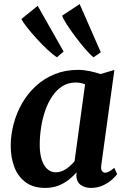

<svg xmlns="http://www.w3.org/2000/svg" viewBox="-20 -910 620 940"><path d="M476 -103Q473 -82 479 -73.2Q485 -64.5 495 -64.5Q503 -64.5 513.2 -69.8Q523.5 -75 539.5 -88.5L553.5 -57.5Q548.5 -49.5 531.2 -33.2Q514 -17 486.8 -3.5Q459.5 10 425 10Q395 10 375 -4.8Q355 -19.5 353.5 -50.5L355.5 -66.5Q339 -48 316.8 -30.2Q294.5 -12.5 265.8 -1.2Q237 10 201 10Q143 10 105.5 -17.8Q68 -45.5 50.2 -92.2Q32.5 -139 32.5 -195.5Q32.5 -249.5 46.8 -303.2Q61 -357 88.2 -404.5Q115.5 -452 155.8 -489Q196 -526 248 -547Q300 -568 363 -568Q389.5 -568 420.2 -561.5Q451 -555 472 -547.5L540 -567.5ZM396.5 -497Q386 -501.5 374.2 -503.8Q362.5 -506 350.5 -506Q313.5 -506 285 -487.8Q256.5 -469.5 235.5 -438.2Q214.5 -407 201 -367.5Q187.5 -328 181 -285Q174.5 -242 174.5 -201Q174.5 -158.5 184.2 -128.2Q194 -98 211.8 -82.2Q229.5 -66.5 253 -66.5Q267.5 -66.5 280.8 -71.2Q294 -76 305.5 -84Q317 -92 327 -101.5Q337 -111 345 -120.5ZM258.5 -629.5Q240.5 -641 213.2 -666.2Q186 -691.5 158.5 -721.8Q131 -752 110.8 -778Q90.5 -804 85 -817L164.5 -881.5L291.5 -657.5ZM438 -629.5Q421 -642.5 396.8 -670.8Q372.5 -699 348 -731.8Q323.5 -764.5 305.8 -792.2Q288 -820 284.5 -833.5L370 -890L473.5 -654Z"/></svg>

Font: Merriweather
Style: Bold Italic
Weight: 700
Italic angle: -7.8°
Version: Version 2.101